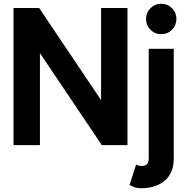

<svg xmlns="http://www.w3.org/2000/svg" viewBox="-20 -765 987 1012"><path d="M186.5 -722.7H51.3V0H190.4V-485.4L516.6 0H651.9V-722.7H512.7V-237.3ZM697.5 102.1 662.8 210.4Q671.9 215.3 687.6 221.2Q703.4 227.1 725.3 227.1Q757.8 227.1 788.2 218.6Q818.6 210.2 843 191.8Q867.4 173.3 881.6 143.3Q895.8 113.3 895.8 70.3V0V-67.4V-507.8H763.9V-67.4V0V70.3Q763.9 80.3 761.7 87.8Q759.5 95.2 754.9 100.2Q750.2 105.2 743 107.5Q735.8 109.9 725.3 109.9Q719 109.9 710.6 107.4Q702.1 105 697.5 102.1ZM749.8 -665Q749.8 -631.6 773.1 -608.3Q796.4 -585 829.8 -585Q863.3 -585 886.6 -608.3Q909.9 -631.6 909.9 -665Q909.9 -698.5 886.6 -721.8Q863.3 -745.1 829.8 -745.1Q796.4 -745.1 773.1 -721.8Q749.8 -698.5 749.8 -665Z"/></svg>

Font: Giphurs
Style: Regular
Weight: 400
Version: Version 2.010